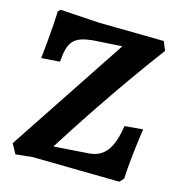

<svg xmlns="http://www.w3.org/2000/svg" viewBox="-100 -742 780 836"><g transform="rotate(15 290.0 -324.5)"><path d="M44 5 119 -3 512 3 529 -16C533 -114 553 -244 553 -244L471 -237C455 -132 420 -88 354 -82L195 -71C243 -147 386 -371 557 -599L540 -639L249 -643L71 -654L61 -644C58 -552 44 -429 44 -429L127 -435C134 -529 157 -553 242 -562L372 -570L20 -39Z"/></g></svg>

Font: Alegreya SC
Style: Bold
Weight: 700
Designer: Juan Pablo del Peral
Foundry: Huerta Tipografica
Version: Version 2.007;PS 002.007;hotconv 1.0.88;makeotf.lib2.5.64775